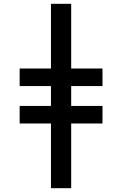

<svg xmlns="http://www.w3.org/2000/svg" viewBox="-20 -843 640 1006"><path d="M247 143V-196H83V-288H247V-392H83V-484H247V-823H353V-484H517V-392H353V-288H517V-196H353V143Z"/></svg>

Font: Iosevka Custom SmBdEx
Style: Regular
Weight: 600
Width: 7
Monospace: yes
Designer: Belleve Invis
Foundry: Belleve Invis
Version: Version 11.2.4; ttfautohint (v1.8.4)